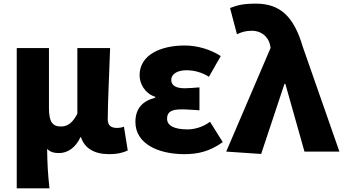

<svg xmlns="http://www.w3.org/2000/svg" viewBox="-20 -833 1888 1055"><path d="M72 202H252C243 124 240 66 239 -15C257 4 280 8 305 8C353 8 396 -23 422 -79H425C445 -18 498 14 579 14C629 14 657 5 682 -6L661 -137C649 -132 635 -130 625 -130C592 -130 572 -141 572 -178C572 -269 581 -438 585 -569H405V-208C379 -158 352 -138 315 -138C270 -138 249 -161 249 -239V-569H72Z M993 14C1064 14 1130 1 1204 -52L1134 -164C1092 -132 1043 -122 1011 -122C936 -122 898 -143 898 -181C898 -218 922 -232 977 -232C1008 -232 1043 -229 1076 -227V-353C1050 -351 1019 -348 995 -348C947 -348 921 -363 921 -394C921 -426 954 -447 1005 -447C1047 -447 1091 -435 1128 -411L1193 -525C1136 -562 1063 -583 995 -583C865 -583 747 -533 747 -419C747 -374 775 -320 833 -301V-296C765 -279 724 -238 724 -163C724 -45 846 14 993 14Z M1415 13 1543 -372H1548L1653 0H1845L1644 -575C1595 -742 1520 -813 1386 -813C1315 -813 1283 -804 1244 -789L1282 -645C1309 -657 1329 -664 1365 -664C1410 -664 1453 -637 1464 -585L1467 -570L1223 0Z"/></svg>

Font: Noto Sans Korean Black
Style: Bold
Weight: 900
Designer: Ryoko NISHIZUKA (kana & ideographs); Paul D. Hunt (Latin, Greek & Cyrillic); Wenlong ZHANG (bopomofo); Sandoll Communica
Foundry: Adobe Systems Incorporated
Version: Version 1.000;PS 1;hotconv 1.0.78;makeotf.lib2.5.61930